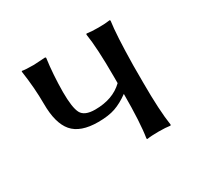

<svg xmlns="http://www.w3.org/2000/svg" viewBox="-102 -558 714 686"><g transform="rotate(-30 255.0 -214.5)"><path d="M67.9 -291Q67.9 -356 57.1 -429.2L58.1 -432.1Q72.3 -429.2 106.9 -429.2Q106.9 -429.2 154.8 -432.1L157.2 -429.2Q148.4 -365.2 147.9 -293Q147.9 -229 160.4 -205.1Q172.9 -181.2 216.8 -181.2Q290 -181.2 333 -223.1V-250Q333 -369.1 323.2 -429.2L325.2 -432.1Q343.3 -429.2 373 -429.2Q402.8 -429.2 420.9 -432.1L422.9 -429.2Q415 -376 413.1 -250V-179.2Q413.1 -63 422.9 0L420.9 2.9Q402.8 0 372.8 0Q342.8 0 325.2 2.9L323.2 0Q333 -60.1 333 -178.7Q302.7 -156.7 274.7 -147Q246.6 -137.2 204.1 -137.2Q130.9 -137.2 99.4 -174.1Q67.9 -210.9 67.9 -291Z"/></g></svg>

Font: Biolilbert
Style: Regular
Weight: 400
Designer: Philipp H. Poll
Foundry: Philipp H. Poll
Version: Version 1.1.0